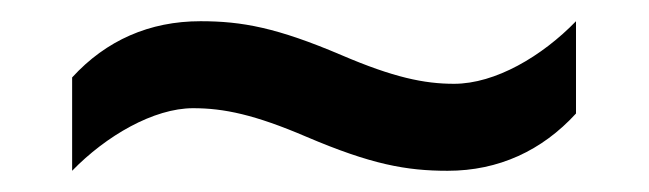

<svg xmlns="http://www.w3.org/2000/svg" viewBox="-20 -443 612 181"><path d="M269 -314C330 -288 363 -282 402 -282C450 -282 491 -301 523 -336V-423C491 -390 447 -364 408 -364C380 -364 351 -370 302 -391C241 -417 208 -423 169 -423C121 -423 80 -405 48 -370V-282C80 -315 125 -341 162 -341C191 -341 220 -335 269 -314Z"/></svg>

Font: Noto Sans Bassa Vah Medium
Style: Regular
Weight: 500
Designer: Monotype Design Team
Foundry: Monotype Imaging Inc.
Version: Version 2.002